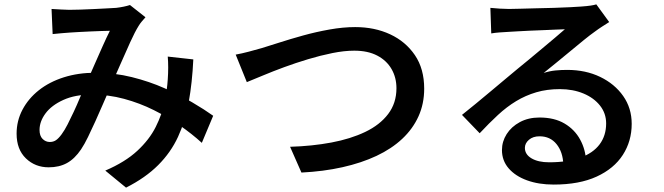

<svg xmlns="http://www.w3.org/2000/svg" viewBox="-20 -791 3040 879"><path d="M216 -750Q236 -749 259 -747.5Q282 -746 297 -746Q319 -746 348 -747Q377 -748 408.5 -749.5Q440 -751 467.5 -752.5Q495 -754 512 -755Q529 -757 546 -760.5Q563 -764 575 -768L646 -712Q637 -702 629 -692.5Q621 -683 615 -673Q598 -646 576 -597.5Q554 -549 529.5 -493Q505 -437 482 -385Q467 -351 450.5 -312.5Q434 -274 416.5 -235.5Q399 -197 383 -164Q367 -131 351 -107Q322 -64 286.5 -44.5Q251 -25 203 -25Q141 -25 98.5 -66Q56 -107 56 -179Q56 -238 83 -289Q110 -340 158 -378Q206 -416 272 -437Q338 -458 417 -458Q503 -458 583.5 -438Q664 -418 733.5 -387Q803 -356 860 -322.5Q917 -289 956 -261L904 -137Q859 -178 803.5 -216.5Q748 -255 684 -287Q620 -319 548 -338.5Q476 -358 399 -358Q324 -358 270 -333.5Q216 -309 188.5 -272Q161 -235 161 -196Q161 -169 175 -155Q189 -141 208 -141Q224 -141 236 -149Q248 -157 262 -176Q276 -195 289.5 -221.5Q303 -248 317.5 -279Q332 -310 345.5 -342.5Q359 -375 373 -405Q391 -446 410.5 -490.5Q430 -535 448.5 -576.5Q467 -618 483 -650Q468 -650 444 -649Q420 -648 393.5 -647Q367 -646 342.5 -644.5Q318 -643 301 -642Q285 -641 262.5 -639Q240 -637 221 -635ZM865 -519Q860 -412 844 -324Q828 -236 795 -164.5Q762 -93 704 -35Q646 23 557 68L462 -10Q553 -49 608.5 -100.5Q664 -152 693 -210Q722 -268 733.5 -324Q745 -380 748 -427Q750 -455 750 -482Q750 -509 748 -532Z M1059 -541Q1087 -546 1119 -554.5Q1151 -563 1179 -571Q1209 -580 1258.5 -596Q1308 -612 1367.5 -628.5Q1427 -645 1489 -656Q1551 -667 1606 -667Q1695 -667 1766 -634Q1837 -601 1879.5 -538.5Q1922 -476 1922 -385Q1922 -316 1896 -258.5Q1870 -201 1821.5 -155.5Q1773 -110 1704 -77.5Q1635 -45 1548 -25.5Q1461 -6 1360 -1L1308 -119Q1409 -122 1497 -138.5Q1585 -155 1652 -187Q1719 -219 1757 -269Q1795 -319 1795 -387Q1795 -436 1772.5 -475Q1750 -514 1707 -536.5Q1664 -559 1602 -559Q1556 -559 1501.5 -548Q1447 -537 1390.5 -520Q1334 -503 1281 -483.5Q1228 -464 1184 -445.5Q1140 -427 1110 -415Z M2225 -755Q2245 -753 2268 -751.5Q2291 -750 2310 -750Q2326 -750 2359 -751Q2392 -752 2433 -753Q2474 -754 2515.5 -755Q2557 -756 2590 -758Q2623 -760 2640 -761Q2668 -763 2684.5 -765.5Q2701 -768 2710 -771L2769 -690Q2753 -680 2736 -669Q2719 -658 2703 -646Q2683 -632 2654 -608.5Q2625 -585 2592 -557.5Q2559 -530 2527 -504Q2495 -478 2469 -457Q2497 -466 2523.5 -468.5Q2550 -471 2577 -471Q2661 -471 2727.5 -439Q2794 -407 2833 -351.5Q2872 -296 2872 -224Q2872 -145 2831.5 -82Q2791 -19 2711.5 17.5Q2632 54 2515 54Q2446 54 2392.5 34.5Q2339 15 2308.5 -20.5Q2278 -56 2278 -104Q2278 -143 2299.5 -177Q2321 -211 2360 -232Q2399 -253 2450 -253Q2518 -253 2564.5 -225.5Q2611 -198 2636 -152Q2661 -106 2663 -53L2559 -38Q2557 -95 2528 -131Q2499 -167 2450 -167Q2420 -167 2401.5 -151Q2383 -135 2383 -114Q2383 -84 2413.5 -66Q2444 -48 2494 -48Q2578 -48 2636.5 -69Q2695 -90 2725 -130Q2755 -170 2755 -226Q2755 -272 2727 -307.5Q2699 -343 2651 -363Q2603 -383 2543 -383Q2484 -383 2435 -368.5Q2386 -354 2343 -328Q2300 -302 2259.5 -264.5Q2219 -227 2176 -181L2095 -265Q2123 -287 2158 -316Q2193 -345 2229 -375Q2265 -405 2297 -432Q2329 -459 2351 -477Q2372 -494 2401 -518Q2430 -542 2461 -568Q2492 -594 2520 -617.5Q2548 -641 2566 -657Q2551 -657 2525 -655.5Q2499 -654 2468 -653Q2437 -652 2406 -650.5Q2375 -649 2348.5 -647.5Q2322 -646 2306 -645Q2287 -644 2266.5 -642.5Q2246 -641 2229 -638Z"/></svg>

Font: Noto Sans SC Thin SemiBold
Style: Regular
Weight: 600
Version: Version 2.004-H2;hotconv 1.0.118;makeotfexe 2.5.65603